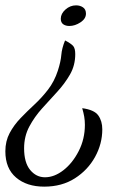

<svg xmlns="http://www.w3.org/2000/svg" viewBox="-64 -417 514 717"><path d="M101 280Q36 280 -4 246Q-44 212 -44 148Q-44 110 -28 80Q-12 50 12.5 24.5Q37 -1 64.5 -26.5Q92 -52 115.5 -82.5Q139 -113 152 -153Q163 -187 165 -212Q167 -237 179 -266Q202 -254 209.5 -245Q217 -236 217 -215Q217 -173 197.5 -139Q178 -105 150 -74.5Q122 -44 93.5 -12.5Q65 19 45.5 55.5Q26 92 26 137Q26 190 48.5 217.5Q71 245 104 245Q139 245 173 218.5Q207 192 230 147Q253 102 253 49Q253 33 250.5 18.5Q248 4 243 -13Q288 -7 303 14Q318 35 318 66Q318 120 291 169Q264 218 215.5 249Q167 280 101 280ZM195 -320Q181 -320 172 -326.5Q163 -333 163 -347Q163 -366 180.5 -381.5Q198 -397 220 -397Q235 -397 246 -389.5Q257 -382 257 -366Q257 -347 236.5 -333.5Q216 -320 195 -320Z"/></svg>

Font: Dancing Script SemiBold
Style: Regular
Weight: 600
Designer: Pablo Impallari
Foundry: Pablo Impallari
Version: Version 2.001